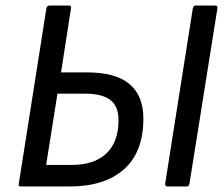

<svg xmlns="http://www.w3.org/2000/svg" viewBox="-20 -675 811 695"><path d="M56 0Q45 0 48 -10L148 -645Q150 -655 160 -655H229Q239 -655 237 -645L201 -413H294Q399 -413 449 -370.5Q499 -328 499 -246Q499 -124 428.5 -62Q358 0 233 0ZM147 -78H240Q321 -78 365 -119.5Q409 -161 409 -240Q409 -290 379.5 -313Q350 -336 286 -336H188ZM587 0Q576 0 578 -11L678 -645Q680 -655 689 -655H758Q769 -655 767 -645L666 -11Q664 0 656 0Z"/></svg>

Font: Sofia Sans Semi Condensed Medium
Style: Italic
Weight: 500
Italic angle: -9°
Version: Version 4.100